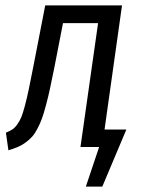

<svg xmlns="http://www.w3.org/2000/svg" viewBox="-20 -546 530 713"><path d="M368.2 -64.9H449.2L359.9 147H298.8L348.1 0H278.8L344.2 -460H213.9L181.2 -292Q171.9 -246.1 165.3 -215.6Q158.7 -185.1 150.6 -154.8Q142.6 -124.5 135.7 -105.7Q128.9 -86.9 119.1 -68.4Q109.4 -49.8 99.6 -38.8Q89.8 -27.8 76.2 -17.6Q62.5 -7.3 47.1 -0.7Q31.7 5.9 11.2 12.2L2 -53.2Q16.6 -59.6 25.9 -65.4Q35.2 -71.3 44.4 -84.5Q53.7 -97.7 59.3 -111.3Q64.9 -125 72.8 -154.5Q80.6 -184.1 86.9 -214.6Q93.3 -245.1 104 -299.8L147.9 -525.9H433.1Z"/></svg>

Font: Fira Sans Compressed Book
Style: Italic
Weight: 350
Width: 3
Italic angle: -8°
Designer: Carrois Corporate & Edenspiekermann AG
Foundry: Carrois Corporate GbR & Edenspiekermann AG
Version: Version 4.203;PS 004.203;hotconv 1.0.88;makeotf.lib2.5.64775